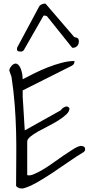

<svg xmlns="http://www.w3.org/2000/svg" viewBox="-20 -1070 515 1078"><path d="M70.3 -25.4Q70.3 -104.5 71.3 -180.7Q72.3 -256.8 70.3 -332Q68.4 -407.2 62.5 -482.9Q56.6 -558.6 44.9 -636.7Q44.9 -638.7 42.5 -644.5Q40 -650.4 38.1 -656.7Q36.1 -663.1 34.2 -668Q32.2 -672.9 32.2 -674.8Q32.2 -679.7 35.6 -686.5Q39.1 -693.4 44.4 -699.7Q49.8 -706.1 56.6 -710Q63.5 -713.9 70.3 -712.9Q82 -710 89.4 -698.2Q96.7 -686.5 100.6 -672.4Q104.5 -658.2 106 -644.5Q107.4 -630.9 107.4 -625Q136.7 -640.6 173.3 -658.7Q210 -676.8 248.5 -691.9Q287.1 -707 325.7 -717.3Q364.3 -727.5 398.4 -727.5Q398.4 -718.8 395 -711.9Q391.6 -705.1 381.8 -700.2L107.4 -562.5V-524.4Q108.4 -513.7 109.9 -487.3Q111.3 -460.9 113.3 -431.2Q115.2 -401.4 116.7 -374.5Q118.2 -347.7 119.1 -337.9L320.3 -450.2L325.2 -456.1Q330.1 -461.9 337.9 -466.8Q345.7 -471.7 354 -472.2Q362.3 -472.7 370.1 -461.9Q370.1 -444.3 352.5 -427.7Q335 -411.1 308.6 -394.5Q282.2 -377.9 251.5 -362.3Q220.7 -346.7 194.3 -332Q168 -317.4 150.4 -302.7Q132.8 -288.1 132.8 -275.4V-86.9Q145.5 -82 168.5 -91.3Q191.4 -100.6 219.7 -117.2Q248 -133.8 278.3 -155.8Q308.6 -177.7 337.4 -197.3Q366.2 -216.8 391.1 -232.4Q416 -248 432.6 -251Q442.4 -251 450.2 -247.1Q458 -243.2 458 -231.4Q458 -219.7 444.3 -212.9Q410.2 -192.4 365.7 -161.6Q321.3 -130.9 275.4 -100.1Q229.5 -69.3 185.1 -44.4Q140.6 -19.5 108.4 -11.7Q95.7 -11.7 87.9 -13.7Q80.1 -15.6 70.3 -25.4ZM75.2 -794.9Q75.2 -796.9 75.7 -799.3Q76.2 -801.8 76.2 -802.7L200.2 -1034.2Q201.2 -1038.1 210.9 -1043.9Q220.7 -1049.8 231.4 -1049.8Q232.4 -1049.8 234.4 -1049.3Q236.3 -1048.8 236.3 -1048.8L396.5 -862.3Q416 -858.4 419.4 -852.5Q422.9 -846.7 422.9 -836.9Q422.9 -833 421.4 -826.7Q419.9 -820.3 416 -814.9Q412.1 -809.6 405.8 -805.7Q399.4 -801.8 389.6 -801.8H385.7Q384.8 -801.8 384.8 -802.7L248 -973.6Q243.2 -982.4 229.5 -982.4H224.6L113.3 -788.1Q112.3 -786.1 107.4 -783.2Q102.5 -780.3 100.6 -780.3Q83 -780.3 79.1 -784.2Q75.2 -788.1 75.2 -794.9Z"/></svg>

Font: Shadows Into Light
Style: Regular
Weight: 400
Designer: Kimberly Geswein
Foundry: Kimberly Geswein
Version: Version 001.000